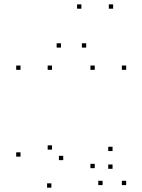

<svg xmlns="http://www.w3.org/2000/svg" viewBox="-20 -848 660 890"><path d="M75.1 -524.2V-544.2H55.1V-524.2ZM75.1 -121.9V-141.9H55.1V-121.9ZM218.2 21.9V1.9H198.2V21.9ZM501.7 -65.5V-85.5H481.7V-65.5ZM501.7 -147.8V-167.8H481.7V-147.8ZM273.1 -105.7V-125.7H253.1V-105.7ZM221 -154.4V-174.4H201V-154.4ZM221 -524.2V-544.2H201V-524.2ZM419.2 -524.2V-544.2H399.2V-524.2ZM419.2 -68.5V-88.5H399.2V-68.5ZM455.6 10V-10H435.6V10ZM564.9 10V-10H544.9V10ZM564.9 -524.2V-544.2H544.9V-524.2ZM262.6 -627.4V-647.4H242.6V-627.4ZM357.3 -807.7V-827.7H337.3V-807.7ZM504.4 -807.7V-827.7H484.4V-807.7ZM379.6 -627.4V-647.4H359.6V-627.4Z"/></svg>

Font: Monaspace Krypton Dots Var
Style: Regular
Weight: 400
Designer: Riley Cran and the Lettermatic Team
Version: Version 1.100 (Monaspace Krypton Dots)